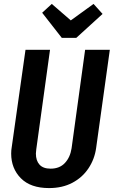

<svg xmlns="http://www.w3.org/2000/svg" viewBox="-20 -945 580 979"><path d="M470 -189Q462 -133 431 -86.5Q400 -40 349 -13Q298 14 230 14Q136 14 86.5 -36Q37 -86 37 -162Q37 -180 40 -196L110 -691H235L165 -184Q163 -168 163 -162Q163 -126 181.5 -105.5Q200 -85 238 -85Q284 -85 311 -114Q338 -143 345 -189L414 -691H540ZM457 -925 503 -874 369 -752H295L195 -880L244 -925L341 -841Z"/></svg>

Font: Fira Sans Extra Condensed Medium
Style: Italic
Weight: 500
Width: 3
Italic angle: -8°
Designer: Carrois Corporate & Edenspiekermann AG
Foundry: Carrois Corporate GbR & Edenspiekermann AG
Version: Version 4.203